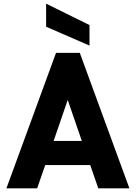

<svg xmlns="http://www.w3.org/2000/svg" viewBox="-20 -1029 741 1049"><path d="M416 -740H286L15 0H183L227 -127H473L517 0H687ZM232 -883 469 -780V-892L232 -1009ZM273 -259 350 -483 427 -259Z"/></svg>

Font: Malmofest
Style: Bold
Weight: 700
Designer: Jonny Pinhorn (Poppins), Kolossal
Version: Version 1.004;Glyphs 3.1.2 (3151)